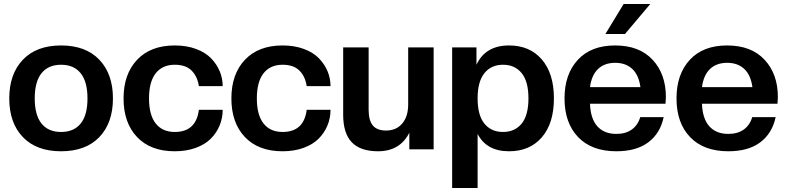

<svg xmlns="http://www.w3.org/2000/svg" viewBox="-20 -756 3985 972"><path d="M289.1 9.8Q164.6 9.8 95.7 -62Q26.9 -133.8 26.9 -257.8Q26.9 -381.3 95.7 -453.6Q164.6 -525.9 289.1 -525.9Q414.1 -525.9 482.9 -453.6Q551.8 -381.3 551.8 -257.8Q551.8 -133.8 482.9 -62Q414.1 9.8 289.1 9.8ZM289.1 -87.9Q354 -87.9 388.4 -130.6Q422.9 -173.3 422.9 -257.8Q422.9 -342.3 388.4 -385.3Q354 -428.2 289.1 -428.2Q224.6 -428.2 190.2 -385.3Q155.8 -342.3 155.8 -257.8Q155.8 -173.3 190.2 -130.6Q224.6 -87.9 289.1 -87.9Z M864.7 9.8Q742.2 9.8 673.8 -62.3Q605.5 -134.3 605.5 -257.8Q605.5 -380.9 674.1 -453.4Q742.7 -525.9 864.7 -525.9Q924.8 -525.9 972.7 -508.1Q1020.5 -490.2 1049.1 -460.4Q1077.6 -430.7 1092.5 -394.8Q1107.4 -358.9 1107.4 -319.8H986.8Q979.5 -369.1 950 -398.7Q920.4 -428.2 864.7 -428.2Q802.2 -428.2 768.3 -385Q734.4 -341.8 734.4 -257.8Q734.4 -173.8 768.3 -130.9Q802.2 -87.9 864.7 -87.9Q972.7 -87.9 986.8 -200.2H1107.4Q1107.4 -158.2 1091.8 -120.6Q1076.2 -83 1046.9 -53.7Q1017.6 -24.4 970.5 -7.3Q923.3 9.8 864.7 9.8Z M1410.6 9.8Q1288.1 9.8 1219.7 -62.3Q1151.4 -134.3 1151.4 -257.8Q1151.4 -380.9 1220 -453.4Q1288.6 -525.9 1410.6 -525.9Q1470.7 -525.9 1518.6 -508.1Q1566.4 -490.2 1595 -460.4Q1623.5 -430.7 1638.4 -394.8Q1653.3 -358.9 1653.3 -319.8H1532.7Q1525.4 -369.1 1495.8 -398.7Q1466.3 -428.2 1410.6 -428.2Q1348.1 -428.2 1314.2 -385Q1280.3 -341.8 1280.3 -257.8Q1280.3 -173.8 1314.2 -130.9Q1348.1 -87.9 1410.6 -87.9Q1518.6 -87.9 1532.7 -200.2H1653.3Q1653.3 -158.2 1637.7 -120.6Q1622.1 -83 1592.8 -53.7Q1563.5 -24.4 1516.4 -7.3Q1469.2 9.8 1410.6 9.8Z M1893.6 9.8Q1804.7 9.8 1761 -35.6Q1717.3 -81.1 1717.3 -174.8V-516.1H1846.2V-200.2Q1846.2 -147 1867.2 -121.1Q1888.2 -95.2 1934.6 -95.2Q1985.8 -95.2 2016.1 -130.4Q2046.4 -165.5 2046.4 -228V-516.1H2175.3V0H2052.2V-84Q2004.9 9.8 1893.6 9.8Z M2557.1 9.8Q2442.9 9.8 2397.9 -78.1V195.8H2269V-516.1H2392.1V-428.2Q2437.5 -525.9 2557.1 -525.9Q2662.1 -525.9 2723.1 -454.8Q2784.2 -383.8 2784.2 -257.8Q2784.2 -131.8 2723.1 -61Q2662.1 9.8 2557.1 9.8ZM2526.4 -87.9Q2586.4 -87.9 2620.8 -130.1Q2655.3 -172.4 2655.3 -257.8Q2655.3 -343.8 2620.8 -386Q2586.4 -428.2 2526.4 -428.2Q2466.8 -428.2 2432.4 -385.7Q2397.9 -343.3 2397.9 -257.8Q2397.9 -172.4 2432.4 -130.1Q2466.8 -87.9 2526.4 -87.9Z M3100.1 9.8Q2975.6 9.8 2906.7 -62Q2837.9 -133.8 2837.9 -257.8Q2837.9 -379.9 2905 -452.9Q2972.2 -525.9 3094.2 -525.9Q3216.3 -525.9 3283.7 -453.6Q3351.1 -381.3 3351.1 -264.2Q3351.1 -255.4 3349.1 -231H2966.8Q2969.7 -154.3 3004.4 -116.2Q3039.1 -78.1 3100.1 -78.1Q3147.5 -78.1 3178.5 -100.3Q3209.5 -122.6 3221.2 -163.1H3339.8Q3322.8 -81.5 3262.5 -35.9Q3202.1 9.8 3100.1 9.8ZM2966.8 -314.9H3222.2Q3213.9 -376 3180.9 -407Q3147.9 -438 3094.2 -438Q3040.5 -438 3007.8 -407Q2975.1 -376 2966.8 -314.9ZM3144 -584H3044.9L3137.2 -735.8H3272Z M3667 9.8Q3542.5 9.8 3473.6 -62Q3404.8 -133.8 3404.8 -257.8Q3404.8 -379.9 3471.9 -452.9Q3539.1 -525.9 3661.1 -525.9Q3783.2 -525.9 3850.6 -453.6Q3918 -381.3 3918 -264.2Q3918 -255.4 3916 -231H3533.7Q3536.6 -154.3 3571.3 -116.2Q3606 -78.1 3667 -78.1Q3714.4 -78.1 3745.4 -100.3Q3776.4 -122.6 3788.1 -163.1H3906.7Q3889.6 -81.5 3829.3 -35.9Q3769 9.8 3667 9.8ZM3533.7 -314.9H3789.1Q3780.8 -376 3747.8 -407Q3714.8 -438 3661.1 -438Q3607.4 -438 3574.7 -407Q3542 -376 3533.7 -314.9Z"/></svg>

Font: Creato Display
Style: Bold
Weight: 700
Version: Version 1.000